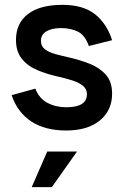

<svg xmlns="http://www.w3.org/2000/svg" viewBox="-20 -530 517 793"><path d="M253 9Q166 9 109 -28.5Q52 -66 28 -137L126 -164Q141 -124 175.5 -105.5Q210 -87 254 -87Q339 -87 339 -141Q339 -163 321.5 -176.5Q304 -190 278 -198Q252 -206 227 -212Q175 -223 134 -240.5Q93 -258 69.5 -288Q46 -318 46 -365Q46 -434 95.5 -472Q145 -510 238 -510Q323 -510 372 -471.5Q421 -433 443 -364L347 -340Q331 -385 301.5 -399.5Q272 -414 232 -414Q194 -414 171.5 -400.5Q149 -387 149 -362Q149 -339 165.5 -326.5Q182 -314 207.5 -307Q233 -300 260 -294Q309 -283 350.5 -266.5Q392 -250 417.5 -221Q443 -192 443 -143Q443 -74 392.5 -32.5Q342 9 253 9ZM175 96H298L194 243H111Z"/></svg>

Font: Haskoy SemiBold
Style: Regular
Weight: 600
Designer: Ertekin Erdin
Foundry: Ertekin Erdin
Version: Version 1.500; ttfautohint (v1.8.3)